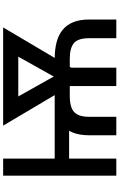

<svg xmlns="http://www.w3.org/2000/svg" viewBox="213 -980 767 1234"><g transform="rotate(-90 597.0 -363.5)"><path d="M644.2 -396V-303.3H171.2V-396ZM194.2 -727.3V0H84.5V-727.3ZM462.7 0H344.1V-174.4Q344.1 -293 408.7 -344.5Q473.4 -396 595.5 -396H835.9Q893.8 -396 940.2 -384.2Q986.5 -372.5 1019.5 -346.6Q1052.6 -320.7 1070.3 -278.2Q1088.1 -235.8 1088.1 -174.4V0H968V-174.4Q968 -246.4 936.1 -272.7Q904.1 -299 835.9 -299H595.5Q552.6 -299 522.9 -288.5Q493.3 -278.1 478 -250.9Q462.7 -223.7 462.7 -174.4ZM916.5 -727.3V-630H532V-727.3ZM685.4 -337.4 903.8 -727.3H1037.3L775.6 -284.8H704.2ZM539.1 -727.3 760.3 -333.1 738.6 -284.8H668.3L405.9 -727.3ZM778.8 -378.6V0H660.2V-378.6Z"/></g></svg>

Font: InterMG Medium
Style: Regular
Weight: 500
Designer: Rasmus Andersson
Foundry: rsms
Version: Version 3.019;December 26, 2023;FontCreator 15.0.0.2955 64-b